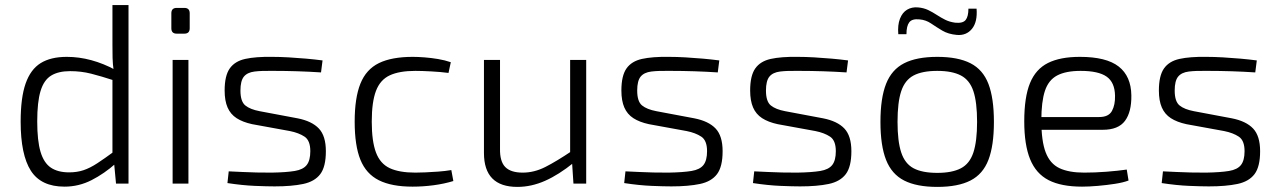

<svg xmlns="http://www.w3.org/2000/svg" viewBox="-20 -720 5016 753"><path d="M242 -497Q290 -497 338 -484Q386 -471 432 -446L429 -404Q377 -421 337.5 -431Q298 -441 255 -441Q209 -441 180.5 -423.5Q152 -406 139 -363Q126 -320 126 -244Q126 -168 139 -124.5Q152 -81 179.5 -62.5Q207 -44 251 -44Q282 -44 307.5 -52.5Q333 -61 362 -80Q391 -99 429 -127L434 -79Q389 -39 339 -13.5Q289 12 233 12Q141 12 101 -50.5Q61 -113 61 -243Q61 -337 80.5 -392.5Q100 -448 139.5 -472.5Q179 -497 242 -497ZM484 -700V0H435L427 -85L421 -91V-426L426 -441Q422 -469 421.5 -493Q421 -517 421 -545V-700Z M719 -485V0H657V-485ZM703 -689Q724 -689 724 -668V-609Q724 -588 703 -588H673Q652 -588 652 -609V-668Q652 -689 673 -689Z M1047 -497Q1078 -497 1112.5 -495Q1147 -493 1181 -490Q1215 -487 1245 -483L1239 -436Q1194 -439 1147 -440.5Q1100 -442 1055 -442Q1007 -443 978.5 -439.5Q950 -436 936.5 -419.5Q923 -403 923 -365Q923 -322 942 -306.5Q961 -291 998 -284L1147 -256Q1203 -245 1230.5 -216Q1258 -187 1258 -127Q1258 -66 1236 -37Q1214 -8 1169 1.5Q1124 11 1057 11Q1028 11 979.5 9Q931 7 872 -2L877 -48Q904 -47 931 -45.5Q958 -44 986.5 -43.5Q1015 -43 1046 -43Q1103 -44 1136 -49.5Q1169 -55 1183 -73Q1197 -91 1197 -127Q1197 -169 1174.5 -184Q1152 -199 1117 -206L969 -233Q932 -241 908 -256.5Q884 -272 872.5 -298.5Q861 -325 861 -365Q861 -423 881 -451.5Q901 -480 942 -489Q983 -498 1047 -497Z M1599 -497Q1619 -497 1645 -495Q1671 -493 1698 -488.5Q1725 -484 1748 -476L1739 -434Q1708 -438 1671 -440Q1634 -442 1609 -442Q1546 -442 1508.5 -424.5Q1471 -407 1454.5 -363.5Q1438 -320 1438 -243Q1438 -166 1454.5 -122Q1471 -78 1508.5 -60.5Q1546 -43 1609 -43Q1624 -43 1648 -44Q1672 -45 1699 -47Q1726 -49 1750 -53L1758 -10Q1722 1 1680.5 6.5Q1639 12 1598 12Q1516 12 1466 -13Q1416 -38 1393.5 -93.5Q1371 -149 1371 -243Q1371 -336 1393.5 -392Q1416 -448 1466 -472.5Q1516 -497 1599 -497Z M1941 -485V-137Q1940 -87 1961.5 -65Q1983 -43 2030 -43Q2075 -43 2118.5 -65Q2162 -87 2223 -128L2230 -82Q2172 -35 2118 -11Q2064 13 2009 13Q1878 13 1878 -120V-485ZM2279 -485V0H2229L2223 -91L2216 -106V-485Z M2603 -497Q2634 -497 2668.5 -495Q2703 -493 2737 -490Q2771 -487 2801 -483L2795 -436Q2750 -439 2703 -440.5Q2656 -442 2611 -442Q2563 -443 2534.5 -439.5Q2506 -436 2492.5 -419.5Q2479 -403 2479 -365Q2479 -322 2498 -306.5Q2517 -291 2554 -284L2703 -256Q2759 -245 2786.5 -216Q2814 -187 2814 -127Q2814 -66 2792 -37Q2770 -8 2725 1.5Q2680 11 2613 11Q2584 11 2535.5 9Q2487 7 2428 -2L2433 -48Q2460 -47 2487 -45.5Q2514 -44 2542.5 -43.5Q2571 -43 2602 -43Q2659 -44 2692 -49.5Q2725 -55 2739 -73Q2753 -91 2753 -127Q2753 -169 2730.5 -184Q2708 -199 2673 -206L2525 -233Q2488 -241 2464 -256.5Q2440 -272 2428.5 -298.5Q2417 -325 2417 -365Q2417 -423 2437 -451.5Q2457 -480 2498 -489Q2539 -498 2603 -497Z M3108 -497Q3139 -497 3173.5 -495Q3208 -493 3242 -490Q3276 -487 3306 -483L3300 -436Q3255 -439 3208 -440.5Q3161 -442 3116 -442Q3068 -443 3039.5 -439.5Q3011 -436 2997.5 -419.5Q2984 -403 2984 -365Q2984 -322 3003 -306.5Q3022 -291 3059 -284L3208 -256Q3264 -245 3291.5 -216Q3319 -187 3319 -127Q3319 -66 3297 -37Q3275 -8 3230 1.5Q3185 11 3118 11Q3089 11 3040.5 9Q2992 7 2933 -2L2938 -48Q2965 -47 2992 -45.5Q3019 -44 3047.5 -43.5Q3076 -43 3107 -43Q3164 -44 3197 -49.5Q3230 -55 3244 -73Q3258 -91 3258 -127Q3258 -169 3235.5 -184Q3213 -199 3178 -206L3030 -233Q2993 -241 2969 -256.5Q2945 -272 2933.5 -298.5Q2922 -325 2922 -365Q2922 -423 2942 -451.5Q2962 -480 3003 -489Q3044 -498 3108 -497Z M3656 -497Q3737 -497 3786 -472Q3835 -447 3856.5 -391Q3878 -335 3878 -242Q3878 -149 3856.5 -93Q3835 -37 3786 -12Q3737 13 3656 13Q3575 13 3526 -12Q3477 -37 3455 -93Q3433 -149 3433 -242Q3433 -335 3455 -391Q3477 -447 3526 -472Q3575 -497 3656 -497ZM3656 -442Q3597 -442 3563 -424Q3529 -406 3514.5 -362.5Q3500 -319 3500 -242Q3500 -166 3514.5 -122Q3529 -78 3563 -60Q3597 -42 3656 -42Q3714 -42 3748.5 -60Q3783 -78 3797.5 -122Q3812 -166 3812 -242Q3812 -319 3797.5 -362.5Q3783 -406 3748.5 -424Q3714 -442 3656 -442ZM3580 -691Q3603 -689 3620.5 -680.5Q3638 -672 3654 -661.5Q3670 -651 3687 -642.5Q3704 -634 3726 -631Q3756 -628 3767 -641.5Q3778 -655 3778 -686H3810Q3814 -634 3792 -607Q3770 -580 3733 -583Q3699 -586 3675.5 -600Q3652 -614 3631.5 -628Q3611 -642 3586 -644Q3557 -647 3546 -632.5Q3535 -618 3535 -586H3503Q3500 -622 3509.5 -646.5Q3519 -671 3537.5 -682Q3556 -693 3580 -691Z M4215 -497Q4319 -497 4367.5 -459Q4416 -421 4417 -346Q4418 -281 4392 -246Q4366 -211 4305 -211H4024V-261H4291Q4328 -261 4341 -285Q4354 -309 4353 -345Q4352 -397 4320 -419.5Q4288 -442 4218 -442Q4160 -442 4126 -424Q4092 -406 4078 -363.5Q4064 -321 4064 -248Q4064 -167 4081 -122.5Q4098 -78 4135 -60.5Q4172 -43 4232 -43Q4274 -43 4319.5 -46.5Q4365 -50 4399 -55L4406 -12Q4385 -4 4352.5 1Q4320 6 4285.5 9Q4251 12 4224 12Q4142 12 4092.5 -13.5Q4043 -39 4020 -95.5Q3997 -152 3997 -244Q3997 -339 4019.5 -394Q4042 -449 4090 -473Q4138 -497 4215 -497Z M4711 -497Q4742 -497 4776.5 -495Q4811 -493 4845 -490Q4879 -487 4909 -483L4903 -436Q4858 -439 4811 -440.5Q4764 -442 4719 -442Q4671 -443 4642.5 -439.5Q4614 -436 4600.5 -419.5Q4587 -403 4587 -365Q4587 -322 4606 -306.5Q4625 -291 4662 -284L4811 -256Q4867 -245 4894.5 -216Q4922 -187 4922 -127Q4922 -66 4900 -37Q4878 -8 4833 1.5Q4788 11 4721 11Q4692 11 4643.5 9Q4595 7 4536 -2L4541 -48Q4568 -47 4595 -45.5Q4622 -44 4650.5 -43.5Q4679 -43 4710 -43Q4767 -44 4800 -49.5Q4833 -55 4847 -73Q4861 -91 4861 -127Q4861 -169 4838.5 -184Q4816 -199 4781 -206L4633 -233Q4596 -241 4572 -256.5Q4548 -272 4536.5 -298.5Q4525 -325 4525 -365Q4525 -423 4545 -451.5Q4565 -480 4606 -489Q4647 -498 4711 -497Z"/></svg>

Font: Exo 2 Light
Style: Regular
Weight: 300
Designer: Natanael Gama
Foundry: Natanael Gama
Version: Version 2.010